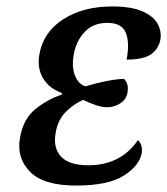

<svg xmlns="http://www.w3.org/2000/svg" viewBox="-20 -566 519 596"><path d="M216 10Q115 10 73 -33Q31 -76 42 -138Q52 -197 90 -227.5Q128 -258 171 -272L173 -277Q133 -291 114 -322.5Q95 -354 102 -396Q114 -466 176 -506Q238 -546 328 -546Q387 -546 421.5 -531Q456 -516 469 -492.5Q482 -469 478 -444Q473 -415 449.5 -398Q426 -381 373 -381Q383 -434 370.5 -464.5Q358 -495 313 -495Q269 -495 242.5 -466.5Q216 -438 209 -397Q202 -359 212.5 -332Q223 -305 245 -298Q278 -308 311 -314.5Q344 -321 365 -321Q380 -307 376 -280Q373 -259 354.5 -246Q336 -233 312 -233Q298 -233 278 -239.5Q258 -246 238 -256Q210 -244 185 -219.5Q160 -195 153 -155Q144 -108 169 -80.5Q194 -53 254 -53Q355 -53 408 -131Q415 -125 418.5 -114.5Q422 -104 420 -91Q413 -52 364.5 -21Q316 10 216 10Z"/></svg>

Font: Noto Serif SemiCondensed Medium
Style: Italic
Weight: 500
Width: 4
Italic angle: -12°
Designer: Monotype Design Team
Foundry: Monotype Imaging Inc.
Version: Version 2.013